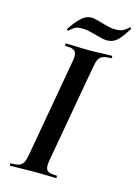

<svg xmlns="http://www.w3.org/2000/svg" viewBox="-118 -841 643 905"><g transform="rotate(15 203.5 -388.5)"><path d="M25 -12Q52 -12 65.5 -17Q79 -22 86 -36Q93 -50 98 -81L180 -544Q184 -561 184 -577Q184 -598 172 -605.5Q160 -613 130 -613Q127 -613 127 -619Q127 -625 130 -625L176 -624Q216 -622 240 -622Q270 -622 310 -624L353 -625Q356 -625 356 -619Q356 -613 353 -613Q326 -613 312 -607Q298 -601 291.5 -587Q285 -573 280 -542L198 -81Q194 -62 194 -47Q194 -26 206 -19Q218 -12 248 -12Q250 -12 250 -6Q250 0 248 0Q220 0 203 -1L136 -2L71 -1Q54 0 25 0Q22 0 22 -6Q22 -12 25 -12ZM123 -686Q121 -686 118.5 -688.5Q116 -691 117 -693Q139 -727 163 -750.5Q187 -774 216 -774Q227 -774 263 -764Q281 -758 301 -753.5Q321 -749 337 -749Q358 -749 371.5 -755Q385 -761 400 -776Q400 -777 402 -777Q404 -777 406 -774Q408 -771 407 -769Q377 -721 357.5 -705Q338 -689 312 -689Q293 -689 256 -700Q239 -705 221 -709Q203 -713 187 -713Q163 -713 153 -708Q143 -703 124 -686Z"/></g></svg>

Font: Cormorant Garamond
Style: Bold Italic
Weight: 700
Italic angle: -10°
Designer: Christian Thalmann (Catharsis Fonts)
Foundry: Catharsis Fonts
Version: Version 4.000